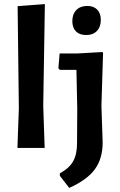

<svg xmlns="http://www.w3.org/2000/svg" viewBox="-20 -722 588 937"><path d="M199 -702 191 -205 198 0H65L72 -193L66 -692ZM406 -693Q437 -693 454.5 -675Q472 -657 472 -625Q472 -591 453 -571Q434 -551 401 -551Q368 -551 350.5 -569Q333 -587 333 -619Q333 -653 352.5 -673Q372 -693 406 -693ZM479 -468 483 -465 475 -205 481 -27Q481 52 443 104Q405 156 318 195L272 136V124Q318 99 337 65Q356 31 356 -23L357 -192L353 -381H272L265 -389L271 -461H356Z"/></svg>

Font: Alegreya Sans SC
Style: Bold
Weight: 700
Designer: Juan Pablo del Peral
Foundry: Huerta Tipografica
Version: Version 2.007